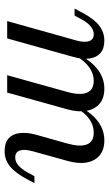

<svg xmlns="http://www.w3.org/2000/svg" viewBox="162 -628 477 842"><g transform="rotate(90 401.0 -207.5)"><path d="M643.3 11.3Q607.6 11.3 587.9 -5.8Q568.3 -22.9 564.3 -54Q560.3 -85.1 571 -125.5L609.8 -263.1Q625.6 -319.8 613.8 -349.7Q602 -379.6 562 -379.6Q529.7 -379.6 502.2 -359.9Q474.7 -340.2 452.8 -301.8L451 -322.3Q478.5 -373.4 515.3 -399.8Q552.1 -426.1 596.7 -426.1Q636.8 -426.1 661.7 -405.5Q686.5 -384.9 693.1 -348.4Q699.7 -312 685.8 -263.2L644.1 -112.9Q633.7 -76 640.6 -55.6Q647.5 -35.2 670.9 -35.2Q689.5 -35.2 705.6 -48.8Q721.7 -62.5 737 -89.8L753 -119.4H783.7L765.1 -84.7Q748.9 -54.6 730.7 -32.9Q712.6 -11.1 691.5 0.1Q670.5 11.3 643.3 11.3ZM72.9 0 157.6 -301.9Q168 -338.1 161.1 -358.8Q154.2 -379.6 130.8 -379.6Q113 -379.6 96.1 -366Q79.3 -352.4 64.8 -325.1L48.7 -295.5H18L36.6 -330.1Q52.9 -361 71 -382.3Q89.1 -403.7 110.6 -414.9Q132.1 -426.1 158.5 -426.1Q193.4 -426.1 213.1 -409Q232.8 -391.9 237.1 -361.2Q241.5 -330.5 229.9 -289.3L149 0ZM310.3 0 383.6 -263.1Q399.4 -320.5 386.8 -350.1Q374.2 -379.6 334.9 -379.6Q303.5 -379.6 276 -359.9Q248.4 -340.2 225.7 -301.8L224.8 -322.3Q252.2 -373.4 289 -399.8Q325.8 -426.1 369.7 -426.1Q410.5 -426.1 435 -405.5Q459.5 -384.9 466.5 -348.4Q473.5 -311.9 459.7 -263.2L386.4 0Z"/></g></svg>

Font: Playfair 5pt SemiExpanded Light 12pt
Style: Italic
Weight: 300
Italic angle: -15.6°
Version: Version 2.000;gftools[0.9.28]